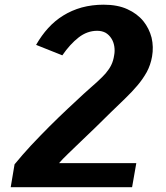

<svg xmlns="http://www.w3.org/2000/svg" viewBox="-20 -778 690 798"><path d="M24.5 0H529L546.5 -100H225.5Q239 -116 263 -139Q300 -175 316.5 -190.5Q327 -200.5 347.5 -220.2Q368 -240 378 -249.5Q399.5 -270 440 -310.5Q479 -348.5 499 -367.5Q530.5 -398 550.5 -422Q572.5 -447.5 590 -478.5Q606 -508.5 612 -543Q619 -583 610 -621.5Q600 -660 575.5 -690.5Q550 -721.5 509 -740Q468.5 -758.5 410.5 -758.5Q363 -758.5 320 -747Q277.5 -735 243 -713.5Q208 -692 180 -661Q153 -631.5 130 -591.5L239 -548Q271 -594.5 307 -622.5Q342.5 -650 384 -650Q404 -650 419.5 -641.5Q434 -632.5 443 -618Q452 -604 455 -585.5Q458 -566.5 454.5 -548.5Q451 -525 442.5 -508Q435 -492 419.5 -473.5Q408 -460 382.5 -436.5Q377 -431.5 358.2 -415Q339.5 -398.5 327.5 -387.5Q281.5 -345.5 262.5 -327Q221 -288 186 -253Q151 -218 108.5 -173Q72.5 -134 40.5 -95Z"/></svg>

Font: B612
Style: Regular
Weight: 700
Italic angle: -10°
Designer: Nicolas Chauveau, Thomas Paillot, Jonathan Favre-Lamarine, Jean-Luc Vinot
Foundry: AIRBUS
Version: Version 1.008